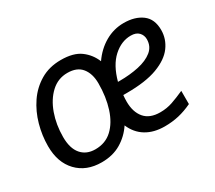

<svg xmlns="http://www.w3.org/2000/svg" viewBox="-108 -753 1083 969"><g transform="rotate(-30 433.0 -268.0)"><path d="M243 8Q154 8 101 -47.5Q48 -103 48 -198Q48 -260 65 -321Q82 -382 116 -432Q150 -482 201.5 -512.5Q253 -543 321 -543Q394 -543 434.5 -513Q475 -483 494 -436Q530 -488 580.5 -517Q631 -546 689 -546Q754 -546 795 -515.5Q836 -485 836 -421Q836 -369 804.5 -326Q773 -283 705 -257.5Q637 -232 527 -232H506Q505 -223 504.5 -213Q504 -203 504 -195Q504 -134 534 -98.5Q564 -63 625 -63Q663 -63 696.5 -74.5Q730 -86 770 -104V-27Q730 -8 691.5 1Q653 10 609 10Q546 10 501.5 -17Q457 -44 435 -96Q404 -49 356 -20.5Q308 8 243 8ZM526 -303Q586 -303 637 -314Q688 -325 719 -350Q750 -375 750 -417Q750 -440 734.5 -456.5Q719 -473 688 -473Q633 -473 586 -430.5Q539 -388 516 -303ZM248 -65Q307 -65 346.5 -102Q386 -139 406.5 -203Q427 -267 427 -346Q427 -402 400 -436Q373 -470 317 -470Q262 -470 221.5 -432.5Q181 -395 159 -333.5Q137 -272 137 -200Q137 -134 166.5 -99.5Q196 -65 248 -65Z"/></g></svg>

Font: Noto Sans
Style: Italic
Weight: 400
Italic angle: -12°
Designer: Monotype Design Team
Foundry: Monotype Imaging Inc.
Version: Version 2.013; ttfautohint (v1.8.4.7-5d5b)